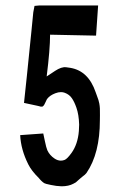

<svg xmlns="http://www.w3.org/2000/svg" viewBox="-20 -669 431 687"><path d="M65.9 -300.8 76.2 -397.9 92.8 -561 99.1 -625 103.5 -647.9 120.1 -649.4H163.1H331.1L323.7 -541.5L159.2 -544.9Q159.2 -492.2 147 -395.5Q152.8 -398.9 165.5 -407.7Q178.2 -416.5 188.2 -421.9Q198.2 -427.2 209.5 -428.7Q213.4 -429.2 231.4 -426.3Q296.4 -415.5 322.3 -338.9Q323.7 -334.5 326.9 -326.2Q330.1 -317.9 332.3 -311Q334.5 -304.2 335.4 -298.3Q336.9 -290 337.4 -281Q337.9 -272 337.6 -256.8Q337.4 -241.7 337.4 -239.3Q337.4 -120.1 289.6 -50.3Q287.1 -46.9 283.7 -43.9Q280.3 -41 275.1 -37.1Q270 -33.2 268.6 -31.7Q266.6 -30.3 261 -25.1Q255.4 -20 251.5 -16.6Q248 -14.6 242.7 -11.7Q225.6 -2.4 200.2 -2.4Q181.6 -2.9 161.6 -7.3Q159.2 -8.3 154.3 -9Q149.4 -9.8 145.5 -11Q141.6 -12.2 138.2 -13.7Q135.7 -15.1 132.8 -17.6Q129.9 -20 127.9 -22Q126 -23.9 123 -27.1Q120.1 -30.3 118.7 -32.2Q92.8 -57.6 81.1 -81.1Q54.7 -133.8 52.2 -185.5L134.8 -191.4Q136.2 -185.5 140.6 -164.1Q145.5 -140.1 149.4 -131.3Q157.7 -113.3 175.3 -101.6Q186.5 -94.2 197.8 -94.2Q204.1 -94.2 210.9 -96.7Q220.2 -100.1 235.8 -121.6Q258.3 -152.8 262.2 -200.2Q263.2 -211.9 263.2 -223.1Q262.2 -258.8 253.4 -283.7Q246.1 -304.7 237.3 -317.4Q228.5 -330.6 211.9 -336.9Q205.6 -339.4 198.2 -339.4Q188.5 -339.4 178.2 -335.4Q158.7 -328.1 148.9 -315.4Q147 -313 144.3 -306.4Q141.6 -299.8 138.4 -294.4Q135.3 -289.1 131.8 -287.6Q127.9 -287.1 126.2 -287.4Q124.5 -287.6 119.6 -289.1Q114.7 -290.5 113.8 -290.5Q74.2 -299.3 65.9 -300.8Z"/></svg>

Font: LaylaRuqaa
Style: Regular
Weight: 400
Version: Version 2.0